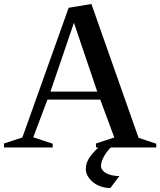

<svg xmlns="http://www.w3.org/2000/svg" viewBox="-24 -739 803 962"><path d="M-4 0V-20L102 -55L83 -36L320 -700L434 -719L675 -35L653 -54L759 -19V0H457V-20L563 -55L554 -36L473 -254L493 -240H199L219 -254L137 -36L128 -56L240 -19V0ZM224 -266 214 -280H478L468 -266L340 -644H353ZM529 203Q503 203 480.5 195Q458 187 441.5 173.5Q425 160 415.5 143Q406 126 406 107Q406 75 428 45Q450 15 487 -16H548Q518 9 500 39.5Q482 70 482 93Q482 107 494 118.5Q506 130 527 136.5Q548 143 574 143Z"/></svg>

Font: Wittgenstein Medium
Style: Regular
Weight: 500
Designer: Jörg Drees
Foundry: Jörg Drees
Version: Version 1.500